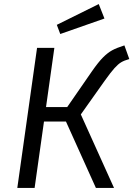

<svg xmlns="http://www.w3.org/2000/svg" viewBox="-20 -923 655 943"><path d="M615 -633Q590 -626 575 -617Q560 -608 542 -588Q524 -568 494 -526L377 -361L540 0H451L304 -326H196L150 0H65L162 -688H247L206 -397H310L431 -572Q463 -618 486 -641Q509 -664 531 -676Q553 -688 591 -700ZM493 -832 276 -756 259 -801 465 -903Z"/></svg>

Font: FiraGO Book
Style: Italic
Weight: 350
Italic angle: -8°
Designer: bBox Type GmbH
Foundry: bBox Type GmbH
Version: Version 1.001